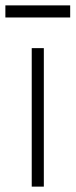

<svg xmlns="http://www.w3.org/2000/svg" viewBox="-33 -694 281 714"><path d="M85 0V-515H130V0ZM-13 -629V-674H228V-629Z"/></svg>

Font: Oxanium ExtraLight
Style: Regular
Weight: 200
Designer: Severin Meyer
Version: Version 2.000